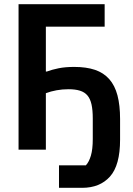

<svg xmlns="http://www.w3.org/2000/svg" viewBox="-20 -718 640 921"><path d="M263 75H392Q407 59 416 28.5Q425 -2 425 -51V-150Q425 -190 419 -217Q413 -244 399.5 -260Q386 -276 363.5 -283Q341 -290 309 -290Q279 -290 251.5 -285Q224 -280 200 -271V0H69V-698H482V-590H200V-375H205Q229 -384 261 -390.5Q293 -397 336 -397Q394 -397 435.5 -383Q477 -369 504 -338.5Q531 -308 543.5 -260.5Q556 -213 556 -147V-48Q556 75 507.5 129Q459 183 374 183H263Z"/></svg>

Font: IBM Plex Mono SmBld
Style: Regular
Weight: 600
Monospace: yes
Designer: Mike Abbink, Paul van der Laan, Pieter van Rosmalen
Foundry: Bold Monday
Version: Version 2.3